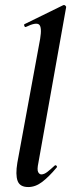

<svg xmlns="http://www.w3.org/2000/svg" viewBox="-20 -746 287 775"><path d="M94 9Q60 9 51 -16Q42 -41 50 -89L142 -589Q150 -637 137.5 -647Q125 -657 84 -637Q80 -636 78 -642Q76 -648 80 -649L235 -725Q240 -727 244 -723Q248 -719 247 -717L135 -89Q129 -61 134 -51.5Q139 -42 147 -42Q158 -42 171 -52Q184 -62 200 -77Q204 -81 208 -77Q212 -73 208 -69Q177 -32 150 -11.5Q123 9 94 9Z"/></svg>

Font: Cormorant
Style: Bold Italic
Weight: 700
Italic angle: -10°
Designer: Christian Thalmann (Catharsis Fonts)
Foundry: Catharsis Fonts
Version: Version 4.000